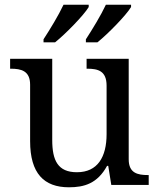

<svg xmlns="http://www.w3.org/2000/svg" viewBox="-20 -786 675 816"><path d="M345 -619V-606H394C439 -642 516 -721 537 -756V-766H430C409 -721 373 -662 345 -619ZM165 -619V-606H214C259 -642 336 -721 357 -756V-766H250C229 -721 193 -662 165 -619ZM273 10C338 10 394 -6 435 -81H440L453 0H612V-42H609C565 -42 527 -50 527 -109V-536H348V-494H351C396 -494 433 -485 433 -422V-216C433 -119 395 -54 307 -54C226 -54 202 -104 202 -191V-536H23V-494H26C70 -494 108 -485 108 -426V-186C108 -49 167 10 273 10Z"/></svg>

Font: Noto Serif Balinese
Style: Regular
Weight: 400
Designer: Monotype Design Team
Foundry: Monotype Imaging Inc.
Version: Version 2.005